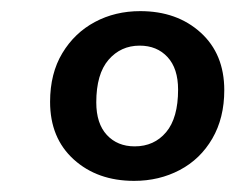

<svg xmlns="http://www.w3.org/2000/svg" viewBox="-20 -735 423 345"><path d="M221 -410Q155 -410 112.5 -448.5Q70 -487 70 -552Q70 -603 92 -639.5Q114 -676 150.5 -695.5Q187 -715 232 -715Q298 -715 340.5 -676.5Q383 -638 383 -573Q383 -523 361.5 -486Q340 -449 303 -429.5Q266 -410 221 -410ZM222 -472Q257 -472 278.5 -497.5Q300 -523 300 -574Q300 -612 281 -632.5Q262 -653 231 -653Q197 -653 175 -627.5Q153 -602 153 -551Q153 -513 172 -492.5Q191 -472 222 -472Z"/></svg>

Font: Nunito Sans
Style: Bold Italic
Weight: 700
Italic angle: -9°
Designer: Vernon Adams
Foundry: Vernon Adams
Version: Version 3.006; ttfautohint (v1.8.3)